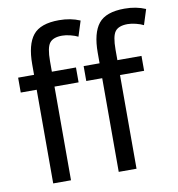

<svg xmlns="http://www.w3.org/2000/svg" viewBox="-83 -817 827 892"><g transform="rotate(-10 331.0 -371.0)"><path d="M639.2 -650.9Q625 -658.2 603.5 -663.6Q582 -668.9 564.9 -668.9Q522.5 -668.9 505.9 -647.2Q489.3 -625.5 489.3 -562V-512.2H603V-441.9H489.3V0H405.3V-441.9H330.1V-512.2H405.3V-562Q405.3 -654.8 440.2 -698.5Q475.1 -742.2 563 -742.2Q618.2 -742.2 662.1 -723.1ZM330.1 -650.9Q315.9 -658.2 294.4 -663.6Q272.9 -668.9 255.9 -668.9Q213.4 -668.9 196.8 -647.2Q180.2 -625.5 180.2 -562V-512.2H293.9V-441.9H180.2V0H96.2V-441.9H21V-512.2H96.2V-562Q96.2 -654.8 131.1 -698.5Q166 -742.2 253.9 -742.2Q309.1 -742.2 353 -723.1Z"/></g></svg>

Font: ClearSansRegular
Style: Regular
Weight: 400
Foundry: Intel Corporation
Version: Version 1.00